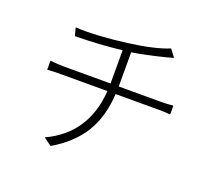

<svg xmlns="http://www.w3.org/2000/svg" viewBox="-129 -927 1257 1124"><g transform="rotate(20 500.0 -365.0)"><path d="M543 -440H810Q842 -440 882 -444V-389Q854 -392 811 -392H541Q533 -249 472 -149Q411 -49 287 24L238 -12Q471 -120 490 -392H202Q149 -392 116 -389V-445Q164 -440 201 -440H492V-446V-647Q355 -631 201 -629L188 -679Q317 -672 507 -697Q668 -718 755 -754L790 -708Q775 -704 747 -696Q625 -665 543 -653V-447Z"/></g></svg>

Font: Noto Sans Korean Light
Style: Regular
Weight: 300
Designer: Ryoko NISHIZUKA  (kana & ideographs); Paul D. Hunt (Latin, Greek & Cyrillic); Wenlong ZHANG  (bopomofo); Sandoll Communi
Foundry: Adobe Systems Incorporated
Version: Version 1.000;PS 1;hotconv 1.0.78;makeotf.lib2.5.61930